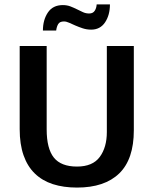

<svg xmlns="http://www.w3.org/2000/svg" viewBox="-20 -838 694 868"><path d="M69 -630H191V-253Q191 -166 223.5 -125.5Q256 -85 328 -85Q399 -85 431 -128.5Q463 -172 463 -241V-630H585V-249Q585 -118 519 -54Q453 10 328 10Q267 10 219 -5.5Q171 -21 137.5 -53.5Q104 -86 86.5 -136Q69 -186 69 -254ZM174 -700Q174 -748 196.5 -781.5Q219 -815 264 -815Q283 -815 298.5 -809Q314 -803 328 -796Q342 -789 355 -783Q368 -777 383 -777Q400 -777 408 -789Q416 -801 417 -818H477Q477 -770 455 -737Q433 -704 392 -704Q372 -704 354 -710Q336 -716 321 -722.5Q306 -729 293 -735Q280 -741 269 -741Q250 -741 243 -729Q236 -717 234 -700Z"/></svg>

Font: Mukta Vaani SemiBold
Style: Regular
Weight: 600
Designer: Noopur Datye, Girish Dalvi, Yashodeep Gholap, Pallavi Karambelkar
Foundry: Ek Type
Version: Version 2.538;PS 1.000;hotconv 16.6.51;makeotf.lib2.5.65220;